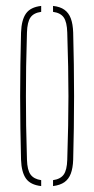

<svg xmlns="http://www.w3.org/2000/svg" viewBox="-20 -624 318 648"><path d="M51 -85Q49.5 -138.5 48.8 -192.2Q48 -246 48 -299.5Q48 -353 48.8 -406.8Q49.5 -460.5 51 -514Q52.5 -557 67.8 -578.5Q83 -600 119 -604V-584Q93.5 -580.5 82.8 -565Q72 -549.5 71 -514Q69 -450.5 68.2 -399Q67.5 -347.5 67.5 -299.5Q67.5 -251.5 68.2 -200Q69 -148.5 71 -85Q72 -50 83.2 -34.8Q94.5 -19.5 119 -16V4Q83 0 67.8 -21.2Q52.5 -42.5 51 -85ZM159 4V-16Q184 -19.5 195 -34.8Q206 -50 207 -85Q209 -148.5 210 -200Q211 -251.5 211 -299.5Q211 -347.5 210 -399Q209 -450.5 207 -514Q206 -549.5 195.2 -565Q184.5 -580.5 159 -584V-604Q183 -601.5 197.5 -591Q212 -580.5 219 -561.8Q226 -543 227 -514Q228.5 -460.5 229.2 -406.8Q230 -353 230 -299.5Q230 -246 229.2 -192.2Q228.5 -138.5 227 -85Q226 -57 219 -38.2Q212 -19.5 197.5 -9.2Q183 1 159 4Z"/></svg>

Font: Big Shoulders Stencil Thin
Style: Regular
Weight: 100
Designer: Patric King
Foundry: XO Type Co
Version: Version 2.001